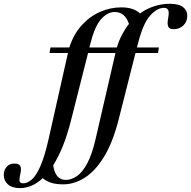

<svg xmlns="http://www.w3.org/2000/svg" viewBox="-197 -763 1011 1016"><path d="M644 -512 639 -482.5H520L431 -131Q399 -6 351.8 69.5Q304.5 145 249.2 178.8Q194 212.5 137.5 212.5Q100.5 212.5 74.8 204.5Q49 196.5 29 180Q-0.5 207.5 -31 220Q-61.5 232.5 -91.5 232.5Q-132.5 232.5 -154.8 213Q-177 193.5 -177 162.5Q-177 138 -162.2 120.2Q-147.5 102.5 -121 102.5Q-97.5 102.5 -90 115Q-82.5 127.5 -89.5 158Q-96.5 188.5 -92.8 197.8Q-89 207 -74.5 207Q-51.5 207 -28.5 186.8Q-5.5 166.5 16.5 116.8Q38.5 67 59 -22L162.5 -482.5H65L70 -512H170Q191.5 -580 233.8 -627.5Q276 -675 331 -699.5Q386 -724 445 -724Q510 -724 544 -692Q579.5 -717.5 619.8 -730.2Q660 -743 701 -743Q750.5 -743 772.2 -725Q794 -707 794 -680.5Q794 -648 773.2 -628.2Q752.5 -608.5 721 -608.5Q699 -608.5 693 -623Q687 -637.5 693 -667.5Q698.5 -698 693 -709.8Q687.5 -721.5 671 -721.5Q633 -721.5 596.2 -679Q559.5 -636.5 534 -536L527.5 -512ZM282.5 -536 276 -512H421.5Q432.5 -549 449 -580.2Q465.5 -611.5 485.5 -636.5Q473.5 -670 455 -684.8Q436.5 -699.5 409.5 -699.5Q372.5 -699.5 338.8 -662.5Q305 -625.5 282.5 -536ZM179 -127Q159.5 -49 135.5 10Q111.5 69 84.5 111.5Q95.5 189 151 189Q181 189 210.2 168.8Q239.5 148.5 264.8 101.2Q290 54 308.5 -26L414 -482.5H269Z"/></svg>

Font: Newsreader Display Medium
Style: Italic
Weight: 500
Italic angle: -17°
Designer: Hugues Gentile
Foundry: Production Type
Version: Version 1.001